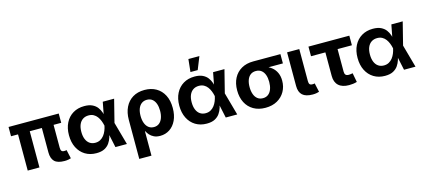

<svg xmlns="http://www.w3.org/2000/svg" viewBox="-69 -1394 4924 2226"><g transform="rotate(-15 2393.5 -281.5)"><path d="M543.9 3.4Q460.3 3.4 423.9 -32.7Q387.6 -68.9 387.6 -141.7V-514.1H528.2V-159.7Q528.2 -133.2 537.4 -121.4Q546.5 -109.6 568.6 -109.6Q580.4 -109.6 586.8 -110.4Q593.2 -111.2 598 -112.9L621.3 -8.3Q610.1 -4.6 590.1 -0.6Q570.1 3.4 543.9 3.4ZM101.5 0V-514.1H242.2V0ZM17.6 -434.5V-545.9H619.9V-434.5Z M924.9 11.7Q848 11.7 790.4 -23.6Q732.8 -59 700.9 -122.6Q669.1 -186.1 669.1 -271Q669.1 -356.4 701.2 -419.6Q733.2 -482.8 791.3 -517.8Q849.4 -552.7 926.7 -552.7Q985.1 -552.7 1022.7 -534.4Q1060.4 -516.1 1082.3 -486.9Q1104.2 -457.6 1115.3 -424Q1126.3 -390.5 1131.4 -360.5H1178.9L1215.6 -274.4L1292.1 0H1154.2L1095.5 -274.4Q1089.1 -304.5 1077.9 -333.1Q1066.7 -361.6 1049.3 -384.7Q1031.9 -407.9 1006.8 -421.6Q981.6 -435.4 947.6 -435.4Q907.2 -435.4 878 -415.8Q848.8 -396.3 833.3 -359.9Q817.8 -323.5 817.8 -271.9Q817.8 -220.9 832.8 -184.2Q847.8 -147.5 876 -127.9Q904.3 -108.3 943.3 -108.3Q977.6 -108.3 1003.6 -122.8Q1029.7 -137.3 1048.1 -161.1Q1066.6 -185 1078.2 -213.9Q1089.9 -242.7 1095.5 -271.5L1148.5 -545.9H1284.8L1215.6 -271.5L1178.9 -191H1131.3Q1125.3 -161.2 1114.5 -126.3Q1103.7 -91.3 1082.3 -59.9Q1060.9 -28.4 1023.1 -8.3Q985.3 11.7 924.9 11.7Z M1385.6 204.1V-264.8Q1385.6 -350.8 1417.2 -415.6Q1448.8 -480.4 1507.8 -516.6Q1566.7 -552.7 1649.7 -552.7Q1729.2 -552.7 1788.4 -518.7Q1847.6 -484.6 1880.7 -420.6Q1913.8 -356.5 1913.8 -266.7Q1913.8 -180.7 1884.5 -118.9Q1855.2 -57 1804.8 -24Q1754.3 9.1 1691.5 9.1Q1646.9 9.1 1616.2 -6Q1585.5 -21 1566.3 -43.2Q1547.1 -65.4 1536.8 -87.4H1532.1V204.1ZM1646.7 -108.3Q1684.8 -108.3 1710.8 -129.3Q1736.7 -150.3 1750.1 -187.5Q1763.5 -224.6 1763.5 -273.2Q1763.5 -320.9 1750.5 -357.5Q1737.4 -394 1711.7 -414.7Q1685.9 -435.4 1647.4 -435.4Q1610 -435.4 1583.3 -415.5Q1556.7 -395.6 1542.8 -359.3Q1529 -322.9 1529 -273.2Q1529 -224.2 1542.7 -187Q1556.5 -149.7 1582.9 -129Q1609.2 -108.3 1646.7 -108.3Z M2249.2 11.7Q2172.2 11.7 2114.6 -23.6Q2057 -59 2025.2 -122.6Q1993.3 -186.1 1993.3 -271Q1993.3 -356.4 2025.4 -419.6Q2057.4 -482.8 2115.5 -517.8Q2173.6 -552.7 2250.9 -552.7Q2309.3 -552.7 2347 -534.4Q2384.6 -516.1 2406.5 -486.9Q2428.4 -457.6 2439.5 -424Q2450.5 -390.5 2455.6 -360.5H2503.1L2539.8 -274.4L2616.3 0H2478.4L2419.7 -274.4Q2413.4 -304.5 2402.1 -333.1Q2390.9 -361.6 2373.5 -384.7Q2356.1 -407.9 2331 -421.6Q2305.8 -435.4 2271.8 -435.4Q2231.4 -435.4 2202.2 -415.8Q2173 -396.3 2157.5 -359.9Q2142 -323.5 2142 -271.9Q2142 -220.9 2157 -184.2Q2172 -147.5 2200.2 -127.9Q2228.5 -108.3 2267.5 -108.3Q2301.8 -108.3 2327.9 -122.8Q2353.9 -137.3 2372.3 -161.1Q2390.8 -185 2402.5 -213.9Q2414.1 -242.7 2419.7 -271.5L2472.7 -545.9H2609L2539.8 -271.5L2503.1 -191H2455.5Q2449.5 -161.2 2438.7 -126.3Q2428 -91.3 2406.5 -59.9Q2385.1 -28.4 2347.3 -8.3Q2309.6 11.7 2249.2 11.7ZM2219.5 -615.1 2235.5 -767.1H2367.5L2306.6 -615.1Z M2954.2 10.7Q2872 10.7 2811.9 -24.2Q2751.8 -59.1 2719.5 -121.9Q2687.2 -184.8 2687.2 -268.7Q2687.2 -352.5 2719.6 -414.7Q2752 -477 2812 -511.5Q2872 -545.9 2954.2 -545.9H3280.7V-434.5H3042.5L2954.2 -430.6Q2915 -430.6 2888.8 -410.2Q2862.6 -389.8 2849.5 -353.5Q2836.4 -317.1 2836.4 -268.7Q2836.4 -221.1 2849.5 -183.9Q2862.6 -146.8 2888.8 -125.7Q2915 -104.6 2954.2 -104.6Q2993.3 -104.6 3019.5 -125.8Q3045.8 -147 3059 -184Q3072.1 -221.1 3072.1 -268.7Q3072.1 -317.1 3059 -353.5Q3045.8 -389.8 3019.5 -410.2Q2993.3 -430.6 2954.2 -430.6V-466.1Q3013.8 -466.1 3062.8 -451.9Q3111.9 -437.8 3147.2 -409.6Q3182.6 -381.5 3201.8 -339.9Q3221.1 -298.3 3221.1 -243.1Q3221.1 -171.8 3188.6 -114.2Q3156.2 -56.6 3096.4 -22.9Q3036.5 10.7 2954.2 10.7Z M3523.1 3.4Q3439.4 3.4 3400.1 -32.7Q3360.7 -68.9 3360.7 -141.7V-545.9H3507.1V-161.8Q3507.1 -135.5 3516.3 -123.7Q3525.5 -111.9 3547.5 -111.9Q3559.3 -111.9 3565.7 -112.7Q3572.1 -113.6 3576.9 -115.3L3600.3 -8.3Q3588.6 -4.4 3568.4 -0.5Q3548.3 3.4 3523.1 3.4Z M3958.4 7.6Q3876.2 7.6 3832.9 -32.2Q3789.5 -72.1 3789.5 -146.9V-430.6H3617.2V-545.9H4107.8V-430.6H3935.9V-159.8Q3935.9 -133.7 3947.5 -121.4Q3959.1 -109 3985.4 -109Q3994.2 -109 4009.2 -111.1Q4024.3 -113.2 4032.1 -115.1L4052.9 -5.3Q4029 1.7 4005 4.7Q3980.9 7.6 3958.4 7.6Z M4388.8 11.7Q4311.9 11.7 4254.3 -23.6Q4196.6 -59 4164.8 -122.6Q4133 -186.1 4133 -271Q4133 -356.4 4165 -419.6Q4197.1 -482.8 4255.2 -517.8Q4313.2 -552.7 4390.6 -552.7Q4448.9 -552.7 4486.6 -534.4Q4524.3 -516.1 4546.2 -486.9Q4568.1 -457.6 4579.1 -424Q4590.2 -390.5 4595.2 -360.5H4642.8L4679.5 -274.4L4755.9 0H4618.1L4559.4 -274.4Q4553 -304.5 4541.8 -333.1Q4530.6 -361.6 4513.2 -384.7Q4495.8 -407.9 4470.6 -421.6Q4445.5 -435.4 4411.5 -435.4Q4371 -435.4 4341.8 -415.8Q4312.6 -396.3 4297.1 -359.9Q4281.7 -323.5 4281.7 -271.9Q4281.7 -220.9 4296.6 -184.2Q4311.6 -147.5 4339.9 -127.9Q4368.1 -108.3 4407.1 -108.3Q4441.5 -108.3 4467.5 -122.8Q4493.5 -137.3 4512 -161.1Q4530.4 -185 4542.1 -213.9Q4553.8 -242.7 4559.4 -271.5L4612.4 -545.9H4748.6L4679.5 -271.5L4642.8 -191H4595.1Q4589.2 -161.2 4578.4 -126.3Q4567.6 -91.3 4546.2 -59.9Q4524.7 -28.4 4487 -8.3Q4449.2 11.7 4388.8 11.7Z"/></g></svg>

Font: Adwaita Sans
Style: Regular
Weight: 400
Designer: Rasmus Andersson
Foundry: rsms
Version: Version 4.001;git-9221beed3